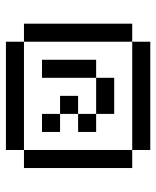

<svg xmlns="http://www.w3.org/2000/svg" viewBox="42 -582 540 665"><g transform="rotate(90 312.5 -250.0)"><path d="M125 -500V-437.5H500V-500ZM500 -437.5V-62.5H562.5V-437.5ZM500 -62.5H125V0H500ZM125 -62.5V-437.5H62.5V-62.5ZM250 -375V-312.5H375V-375ZM375 -312.5V-250H437.5V-312.5ZM375 -250H312.5V-187.5H375ZM375 -187.5V-125H437.5V-187.5ZM250 -312.5H187.5V-125H250Z"/></g></svg>

Font: Medodica
Style: Regular
Weight: 400
Version: Version 001.000